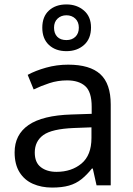

<svg xmlns="http://www.w3.org/2000/svg" viewBox="-20 -837 601 867"><path d="M288 -545Q386 -545 433 -502Q480 -459 480 -365V0H416L399 -76H395Q372 -47 347.5 -27.5Q323 -8 291.5 1Q260 10 215 10Q167 10 128.5 -7Q90 -24 68 -59.5Q46 -95 46 -149Q46 -229 109 -272.5Q172 -316 303 -320L394 -323V-355Q394 -422 365 -448Q336 -474 283 -474Q241 -474 203 -461.5Q165 -449 132 -433L105 -499Q140 -518 188 -531.5Q236 -545 288 -545ZM314 -259Q214 -255 175.5 -227Q137 -199 137 -148Q137 -103 164.5 -82Q192 -61 235 -61Q303 -61 348 -98.5Q393 -136 393 -214V-262ZM280 -606Q231 -606 201 -634Q171 -662 171 -712Q171 -762 201 -789.5Q231 -817 280 -817Q327 -817 359 -789.5Q391 -762 391 -713Q391 -662 359.5 -634Q328 -606 280 -606ZM280 -656Q305 -656 320.5 -671Q336 -686 336 -712Q336 -738 320 -753Q304 -768 280 -768Q256 -768 240 -753Q224 -738 224 -712Q224 -686 238.5 -671Q253 -656 280 -656Z"/></svg>

Font: Noto Sans Tamil
Style: Regular
Weight: 400
Designer: Jelle Bosma - Monotype Design Team
Foundry: Monotype Imaging Inc.
Version: Version 2.003